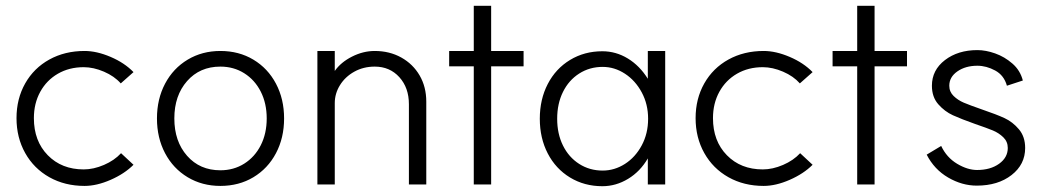

<svg xmlns="http://www.w3.org/2000/svg" viewBox="-20 -637 3618 663"><path d="M398 -108 441 -68Q410 -37 362 -16Q314 5 272 5Q204 5 150.5 -25Q97 -55 67 -108.5Q37 -162 37 -229Q37 -296 67 -349Q97 -402 150.5 -431.5Q204 -461 272 -461Q314 -461 362 -440.5Q410 -420 441 -388L397 -349Q375 -374 339 -389.5Q303 -405 269 -405Q219 -405 180 -382.5Q141 -360 119 -320Q97 -280 97 -229Q97 -150 145 -101Q193 -52 269 -52Q303 -52 339 -67.5Q375 -83 398 -108Z M901 -228Q901 -280 880.5 -320.5Q860 -361 823.5 -384Q787 -407 741 -407Q670 -407 626 -357Q582 -307 582 -228Q582 -149 626 -99Q670 -49 741 -49Q787 -49 823.5 -72Q860 -95 880.5 -135.5Q901 -176 901 -228ZM961 -228Q961 -161 933 -108Q905 -55 855 -25Q805 5 741 5Q678 5 628 -25Q578 -55 550 -108Q522 -161 522 -228Q522 -295 550 -348Q578 -401 628 -431Q678 -461 741 -461Q805 -461 855 -431Q905 -401 933 -348Q961 -295 961 -228Z M1274 -407Q1235 -407 1203.5 -389.5Q1172 -372 1154 -343Q1136 -314 1136 -281V0H1076V-461H1136V-392Q1157 -422 1195.5 -441.5Q1234 -461 1274 -461Q1325 -461 1365.5 -438.5Q1406 -416 1429 -376.5Q1452 -337 1452 -286V0H1392V-277Q1392 -334 1359 -370.5Q1326 -407 1274 -407Z M1616 -408H1531V-461H1616V-617H1676V-461H1788V-408H1676V0H1616Z M1844 -227Q1844 -294 1871.5 -347Q1899 -400 1948.5 -430Q1998 -460 2060 -460Q2107 -460 2148 -435Q2189 -410 2217 -365V-461H2277V0H2217V-90Q2191 -45 2149 -19.5Q2107 6 2060 6Q1998 6 1948.5 -24Q1899 -54 1871.5 -107Q1844 -160 1844 -227ZM2218 -227Q2218 -277 2196 -318Q2174 -359 2138 -382.5Q2102 -406 2061 -406Q2016 -406 1980 -383Q1944 -360 1924 -319.5Q1904 -279 1904 -227Q1904 -175 1924 -134.5Q1944 -94 1980 -71Q2016 -48 2061 -48Q2102 -48 2138 -71Q2174 -94 2196 -135Q2218 -176 2218 -227Z M2743 -108 2786 -68Q2755 -37 2707 -16Q2659 5 2617 5Q2549 5 2495.5 -25Q2442 -55 2412 -108.5Q2382 -162 2382 -229Q2382 -296 2412 -349Q2442 -402 2495.5 -431.5Q2549 -461 2617 -461Q2659 -461 2707 -440.5Q2755 -420 2786 -388L2742 -349Q2720 -374 2684 -389.5Q2648 -405 2614 -405Q2564 -405 2525 -382.5Q2486 -360 2464 -320Q2442 -280 2442 -229Q2442 -150 2490 -101Q2538 -52 2614 -52Q2648 -52 2684 -67.5Q2720 -83 2743 -108Z M2940 -408H2855V-461H2940V-617H3000V-461H3112V-408H3000V0H2940Z M3354 -50Q3400 -50 3430 -71.5Q3460 -93 3460 -126Q3460 -148 3444.5 -163Q3429 -178 3408.5 -186.5Q3388 -195 3347 -209Q3299 -226 3270.5 -239Q3242 -252 3220 -277Q3198 -302 3198 -341Q3198 -395 3243 -429.5Q3288 -464 3355 -464Q3384 -464 3416.5 -452.5Q3449 -441 3476 -417.5Q3503 -394 3512 -359L3457 -341Q3447 -377 3416.5 -393.5Q3386 -410 3355 -410Q3314 -410 3286 -390.5Q3258 -371 3258 -341Q3258 -320 3273 -305.5Q3288 -291 3308 -282.5Q3328 -274 3371 -259Q3421 -242 3449 -229Q3477 -216 3498.5 -190.5Q3520 -165 3520 -126Q3520 -69 3473 -32.5Q3426 4 3353 4Q3302 4 3254 -24Q3206 -52 3180 -103L3230 -133Q3249 -93 3285 -71.5Q3321 -50 3354 -50Z"/></svg>

Font: SUITE Light
Style: Regular
Weight: 300
Designer: Sun
Foundry: Sun
Version: Version 2.040